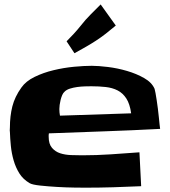

<svg xmlns="http://www.w3.org/2000/svg" viewBox="-20 -953 779 880"><path d="M713.9 -362.3Q585.9 -355.5 459 -351.1Q332 -346.7 204.1 -341.8Q203.1 -337.9 203.1 -334Q203.1 -330.1 203.1 -326.2Q203.1 -293 218.3 -275.4Q233.4 -257.8 255.9 -250.5Q278.3 -243.2 305.7 -242.2Q333 -241.2 356.4 -241.2Q421.9 -241.2 487.3 -245.6Q552.7 -250 619.1 -254.9L627 -99.6Q562.5 -96.7 498.5 -94.7Q434.6 -92.8 370.1 -92.8Q356.4 -92.8 319.8 -93.3Q283.2 -93.8 241.7 -96.2Q200.2 -98.6 164.1 -102.5Q127.9 -106.4 116.2 -113.3Q85.9 -130.9 68.8 -158.2Q51.8 -185.5 42.5 -217.8Q33.2 -250 29.8 -283.7Q26.4 -317.4 25.4 -348.6Q24.4 -353.5 24.9 -358.9Q25.4 -364.3 25.4 -369.1Q25.4 -420.9 36.6 -465.3Q47.9 -509.8 78.1 -551.8Q98.6 -581.1 138.7 -600.6Q178.7 -620.1 225.6 -631.3Q272.5 -642.6 319.3 -647Q366.2 -651.4 400.4 -651.4Q430.7 -651.4 474.6 -646Q518.6 -640.6 562 -627.9Q605.5 -615.2 640.6 -595.2Q675.8 -575.2 688.5 -545.9Q690.4 -540 692.9 -525.9Q695.3 -511.7 698.2 -493.7Q701.2 -475.6 703.6 -455.1Q706.1 -434.6 708 -416Q710 -397.5 711.4 -382.8Q712.9 -368.2 713.9 -362.3ZM581.1 -433.6Q575.2 -476.6 559.1 -501.5Q543 -526.4 519 -538.6Q495.1 -550.8 464.4 -554.2Q433.6 -557.6 398.4 -557.6Q386.7 -557.6 369.1 -557.1Q351.6 -556.6 334 -554.2Q316.4 -551.8 300.8 -546.9Q285.2 -542 276.4 -533.2Q269.5 -527.3 265.1 -517.1Q260.7 -506.8 257.8 -495.1Q254.9 -483.4 253.4 -472.2Q252 -460.9 252 -453.1Q252 -437.5 254.9 -422.9ZM510.7 -835.9Q486.3 -815.4 464.4 -798.3Q442.4 -781.2 419.9 -766.6Q397.5 -752 373.5 -738.3Q349.6 -724.6 321.3 -709L285.2 -763.7Q302.7 -781.2 318.8 -798.8Q335 -816.4 350.6 -835.9Q371.1 -862.3 394.5 -885.7Q418 -909.2 441.4 -932.6Z"/></svg>

Font: Slackey
Style: Regular
Weight: 400
Designer: Squid
Foundry: Font Diner, Inc DBA Sideshow
Version: Version 1.000